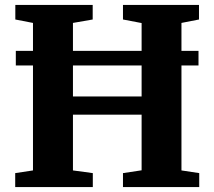

<svg xmlns="http://www.w3.org/2000/svg" viewBox="-20 -763 874 783"><path d="M114.5 -68V-669.5L42.5 -683.5V-743H358V-683.5L277.5 -669.5V-369.5H557.5V-669L481.5 -683.5V-743H791.5V-683.5L720 -669.5V-68L792.5 -57V0H481.5V-57L557.5 -68.5V-295.5H277.5V-68L358.5 -57V0H42V-57ZM789.5 -555.5V-496H44.5V-555.5Z"/></svg>

Font: Merriweather 36pt ExtraBold
Style: Regular
Weight: 800
Designer: Eben Sorkin
Foundry: Eben Sorkin
Version: Version 2.100